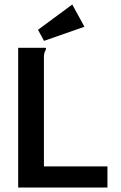

<svg xmlns="http://www.w3.org/2000/svg" viewBox="-20 -836 540 856"><path d="M61 0ZM459 -94.2V0H61V-623H183.1Q185.1 -621.1 185.1 -618.2Q185.1 -614.3 181.4 -608.6Q177.7 -603 175.8 -587.9V-94.2ZM356.4 -716.8 176.3 -653.8 149.4 -703.1 302.2 -815.9Z"/></svg>

Font: InconsolataGo
Style: Bold
Weight: 700
Designer: Raph Levien, Kirill Tkachev(cyreal.org)
Foundry: Raph Levien, Kirill Tkachev(cyreal.org)
Version: Version 1.015; ttfautohint (v0.92) -l 8 -r 50 -G 200 -x 14 -